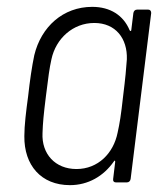

<svg xmlns="http://www.w3.org/2000/svg" viewBox="-20 -532 486 560"><path d="M369 -494 363 -445C363 -441 360 -440 358 -444C340 -487 302 -512 249 -512C164 -512 100 -454 80 -371C73 -338 67 -296 62 -251C56 -207 51 -166 51 -135C50 -50 100 8 184 8C237 8 282 -18 312 -61C314 -65 316 -64 316 -60L310 -10C309 -4 312 0 318 0H350C356 0 360 -4 361 -10L421 -494C421 -500 418 -504 412 -504H380C374 -504 370 -500 369 -494ZM323 -145C311 -85 266 -39 203 -39C141 -39 101 -83 104 -144C105 -173 107 -196 114 -252C121 -308 124 -332 130 -359C143 -420 193 -465 255 -465C317 -465 352 -420 350 -359C348 -331 346 -307 339 -251C333 -196 329 -172 323 -145Z"/></svg>

Font: Barlow Semi Condensed Light
Style: Italic
Weight: 300
Width: 4
Italic angle: -7°
Designer: Jeremy Tribby
Foundry: Tribby Type
Version: Version 1.422;hotconv 1.0.109;makeotfexe 2.5.65596